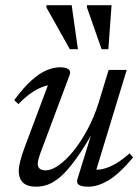

<svg xmlns="http://www.w3.org/2000/svg" viewBox="-20 -692 526 722"><path d="M271 -18 325.5 -194H329Q292 -130 262.2 -89.5Q232.5 -49 207.5 -27.5Q182.5 -6 160.5 2Q138.5 10 116.5 10Q81.5 10 66 -5.8Q50.5 -21.5 50.5 -48Q50.5 -64 55.8 -85.2Q61 -106.5 71 -133.5L168.5 -393.5L181.5 -373Q164.5 -374 142.2 -366Q120 -358 96.2 -341.5Q72.5 -325 49.5 -300.5L33.5 -315.5Q68.5 -363 98.5 -389.8Q128.5 -416.5 155.2 -427.8Q182 -439 206 -439Q227.5 -439 237.2 -431.8Q247 -424.5 242 -410.5L130 -111Q126.5 -100.5 124.2 -91.5Q122 -82.5 122 -75.5Q122 -64 129.2 -57.8Q136.5 -51.5 152.5 -51.5Q173.5 -51.5 200.8 -70.5Q228 -89.5 256 -124Q284 -158.5 309 -205Q334 -251.5 351 -306L388.5 -429H456.5L338 -40L338.5 -54.5Q354.5 -52.5 375.8 -59Q397 -65.5 420.8 -80Q444.5 -94.5 467 -115.5L480.5 -100Q427 -36.5 387 -13.2Q347 10 313.5 10Q286 10 276.5 3Q267 -4 271 -18ZM273 -507H242.5L154.5 -664V-672.5H249.5ZM387.5 -507H362L307 -664V-672.5H399.5Z"/></svg>

Font: Newsreader 20pt
Style: Italic
Weight: 400
Italic angle: -17°
Version: Version 1.003